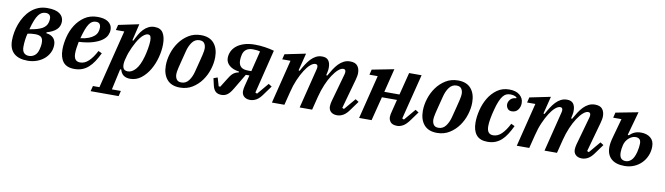

<svg xmlns="http://www.w3.org/2000/svg" viewBox="-38 -1115 6561 1895"><g transform="rotate(10 3243.0 -167.0)"><path d="M219 12Q128 12 80.5 -31Q33 -74 33 -159Q33 -198 40.5 -240.5Q48 -283 63.5 -325Q79 -367 102.5 -404.5Q126 -442 158 -471Q190 -500 231 -517Q272 -534 323 -534Q406 -534 446 -505Q486 -476 486 -427Q486 -379 453 -347Q420 -315 355 -297V-287Q401 -282 426 -256Q451 -230 451 -187Q451 -144 432.5 -107.5Q414 -71 382.5 -44.5Q351 -18 308.5 -3Q266 12 219 12ZM223 -37Q255 -37 280.5 -56.5Q306 -76 317 -119Q321 -133 324 -150.5Q327 -168 327 -187Q327 -227 308 -243Q289 -259 248 -259Q232 -259 211 -257Q190 -255 172 -250Q164 -220 159.5 -185Q155 -150 155 -117Q155 -75 173.5 -56Q192 -37 223 -37ZM315 -484Q294 -484 276.5 -475.5Q259 -467 243 -446Q227 -425 212.5 -389Q198 -353 183 -297Q268 -310 309 -333.5Q350 -357 360 -397Q363 -408 364 -416.5Q365 -425 365 -436Q365 -460 351.5 -472Q338 -484 315 -484Z M687 12Q610 12 574.5 -32.5Q539 -77 539 -158Q539 -216 555.5 -282.5Q572 -349 607 -404.5Q642 -460 696.5 -497Q751 -534 827 -534Q857 -534 883.5 -528.5Q910 -523 930 -510Q950 -497 961.5 -477Q973 -457 973 -428Q973 -403 960.5 -375.5Q948 -348 916 -324Q884 -300 827.5 -282Q771 -264 684 -259Q677 -225 673 -195Q669 -165 669 -142Q669 -100 685 -80.5Q701 -61 733 -61Q778 -61 817.5 -98.5Q857 -136 892 -204L928 -187Q905 -139 880.5 -102Q856 -65 827.5 -39.5Q799 -14 764.5 -1Q730 12 687 12ZM694 -297Q742 -303 775 -316Q808 -329 828.5 -346.5Q849 -364 857.5 -386Q866 -408 866 -433Q866 -456 855 -470Q844 -484 818 -484Q797 -484 780.5 -474.5Q764 -465 749.5 -443.5Q735 -422 721.5 -386Q708 -350 694 -297Z M898 146H963L1109 -438H1025L1038 -491L1243 -534L1203 -366L1213 -364Q1229 -398 1247 -429Q1265 -460 1287.5 -483.5Q1310 -507 1337 -520.5Q1364 -534 1397 -534Q1457 -534 1482.5 -493Q1508 -452 1508 -380Q1508 -317 1490 -248Q1472 -179 1438 -121Q1404 -63 1355.5 -25.5Q1307 12 1246 12Q1164 12 1145 -63H1134L1088 146H1178L1165 200H884ZM1211 -56Q1252 -56 1289 -97.5Q1326 -139 1351 -229Q1356 -247 1361 -269Q1366 -291 1369.5 -312.5Q1373 -334 1375.5 -354.5Q1378 -375 1378 -390Q1378 -419 1371.5 -434.5Q1365 -450 1345 -450Q1328 -450 1309.5 -437Q1291 -424 1273.5 -402.5Q1256 -381 1240 -353Q1224 -325 1210.5 -296Q1197 -267 1186.5 -238.5Q1176 -210 1171 -187L1164 -162Q1153 -114 1163 -85Q1173 -56 1211 -56Z M1751 -40Q1796 -40 1824.5 -78Q1853 -116 1867 -174Q1883 -237 1893.5 -277.5Q1904 -318 1910 -344Q1916 -370 1918 -384.5Q1920 -399 1920 -409Q1920 -440 1905.5 -461Q1891 -482 1857 -482Q1812 -482 1783.5 -444Q1755 -406 1741 -348Q1725 -285 1714.5 -244.5Q1704 -204 1698 -178Q1692 -152 1690 -137.5Q1688 -123 1688 -113Q1688 -82 1702.5 -61Q1717 -40 1751 -40ZM1745 12Q1659 12 1615 -39.5Q1571 -91 1571 -179Q1571 -237 1590.5 -300Q1610 -363 1647.5 -415Q1685 -467 1739 -500.5Q1793 -534 1863 -534Q1949 -534 1993 -482.5Q2037 -431 2037 -343Q2037 -285 2017.5 -222Q1998 -159 1960.5 -107Q1923 -55 1869 -21.5Q1815 12 1745 12Z M2162 12Q2125 12 2103.5 -6.5Q2082 -25 2072 -67L2056 -137L2096 -151L2121 -66H2137L2190 -151Q2213 -191 2235.5 -210.5Q2258 -230 2292 -236V-245Q2231 -253 2195.5 -283.5Q2160 -314 2160 -358Q2160 -392 2174.5 -423.5Q2189 -455 2218.5 -479.5Q2248 -504 2294 -519Q2340 -534 2403 -534Q2453 -534 2503.5 -526.5Q2554 -519 2596 -507L2488 -69L2506 -61L2603 -176L2636 -155L2575 -71Q2543 -24 2512 -6Q2481 12 2449 12Q2426 12 2410 5.5Q2394 -1 2384 -11.5Q2374 -22 2369.5 -35Q2365 -48 2365 -62Q2365 -74 2367.5 -89Q2370 -104 2373 -115L2401 -225H2365L2275 -74Q2246 -24 2220 -6Q2194 12 2162 12ZM2463 -476Q2446 -481 2428.5 -483Q2411 -485 2389 -485Q2349 -485 2324 -466.5Q2299 -448 2291 -413Q2284 -382 2284 -356Q2284 -313 2307 -291.5Q2330 -270 2380 -270H2412Z M3320 12Q3297 12 3281 5.5Q3265 -1 3255 -11.5Q3245 -22 3240.5 -35Q3236 -48 3236 -62Q3236 -74 3238.5 -89Q3241 -104 3244 -115L3323 -397Q3327 -412 3327 -423Q3327 -450 3303 -450Q3280 -450 3252.5 -426Q3225 -402 3197 -359.5Q3169 -317 3144.5 -259.5Q3120 -202 3103 -135L3069 0H2944L3043 -397Q3047 -413 3047 -423Q3047 -450 3023 -450Q3000 -450 2972.5 -426Q2945 -402 2918 -359.5Q2891 -317 2866 -259.5Q2841 -202 2825 -135L2791 0H2666L2775 -438H2692L2705 -491L2914 -534L2870 -359L2881 -356Q2900 -392 2920.5 -424Q2941 -456 2964 -480.5Q2987 -505 3014.5 -519.5Q3042 -534 3077 -534Q3120 -534 3139.5 -508.5Q3159 -483 3159 -438Q3159 -427 3158 -415.5Q3157 -404 3154 -392L3147 -360L3157 -356Q3177 -392 3197.5 -424Q3218 -456 3241.5 -480.5Q3265 -505 3293.5 -519.5Q3322 -534 3357 -534Q3408 -534 3430.5 -506.5Q3453 -479 3453 -434Q3453 -418 3449.5 -400.5Q3446 -383 3441 -364L3359 -69L3377 -61L3474 -176L3507 -155L3446 -71Q3414 -24 3383 -6Q3352 12 3320 12Z M3924 12Q3876 12 3856.5 -10.5Q3837 -33 3837 -63Q3837 -75 3840 -90Q3843 -105 3846 -116L3877 -240H3726L3665 0H3540L3649 -438H3566L3579 -491L3799 -534L3740 -297H3892L3949 -522H4074L3960 -69L3978 -61L4075 -176L4108 -155L4047 -71Q4011 -21 3980.5 -4.5Q3950 12 3924 12Z M4327 -40Q4372 -40 4400.5 -78Q4429 -116 4443 -174Q4459 -237 4469.5 -277.5Q4480 -318 4486 -344Q4492 -370 4494 -384.5Q4496 -399 4496 -409Q4496 -440 4481.5 -461Q4467 -482 4433 -482Q4388 -482 4359.5 -444Q4331 -406 4317 -348Q4301 -285 4290.5 -244.5Q4280 -204 4274 -178Q4268 -152 4266 -137.5Q4264 -123 4264 -113Q4264 -82 4278.5 -61Q4293 -40 4327 -40ZM4321 12Q4235 12 4191 -39.5Q4147 -91 4147 -179Q4147 -237 4166.5 -300Q4186 -363 4223.5 -415Q4261 -467 4315 -500.5Q4369 -534 4439 -534Q4525 -534 4569 -482.5Q4613 -431 4613 -343Q4613 -285 4593.5 -222Q4574 -159 4536.5 -107Q4499 -55 4445 -21.5Q4391 12 4321 12Z M4827 12Q4751 12 4715 -32Q4679 -76 4679 -156Q4679 -215 4695.5 -281.5Q4712 -348 4745.5 -404Q4779 -460 4830.5 -497Q4882 -534 4952 -534Q5020 -534 5057.5 -502Q5095 -470 5095 -422Q5095 -383 5073 -354.5Q5051 -326 5012 -326Q4983 -326 4969 -344.5Q4955 -363 4955 -386Q4955 -411 4974 -434.5Q4993 -458 5034 -461V-470Q5010 -488 4970 -488Q4949 -488 4931 -480.5Q4913 -473 4897 -453Q4881 -433 4866 -398Q4851 -363 4837 -308Q4824 -260 4816.5 -216Q4809 -172 4809 -142Q4809 -100 4825 -80.5Q4841 -61 4872 -61Q4917 -61 4955.5 -98Q4994 -135 5029 -204L5065 -187Q5042 -139 5018 -101.5Q4994 -64 4966 -39Q4938 -14 4904 -1Q4870 12 4827 12Z M5774 12Q5751 12 5735 5.5Q5719 -1 5709 -11.5Q5699 -22 5694.5 -35Q5690 -48 5690 -62Q5690 -74 5692.5 -89Q5695 -104 5698 -115L5777 -397Q5781 -412 5781 -423Q5781 -450 5757 -450Q5734 -450 5706.5 -426Q5679 -402 5651 -359.5Q5623 -317 5598.5 -259.5Q5574 -202 5557 -135L5523 0H5398L5497 -397Q5501 -413 5501 -423Q5501 -450 5477 -450Q5454 -450 5426.5 -426Q5399 -402 5372 -359.5Q5345 -317 5320 -259.5Q5295 -202 5279 -135L5245 0H5120L5229 -438H5146L5159 -491L5368 -534L5324 -359L5335 -356Q5354 -392 5374.5 -424Q5395 -456 5418 -480.5Q5441 -505 5468.5 -519.5Q5496 -534 5531 -534Q5574 -534 5593.5 -508.5Q5613 -483 5613 -438Q5613 -427 5612 -415.5Q5611 -404 5608 -392L5601 -360L5611 -356Q5631 -392 5651.5 -424Q5672 -456 5695.5 -480.5Q5719 -505 5747.5 -519.5Q5776 -534 5811 -534Q5862 -534 5884.5 -506.5Q5907 -479 5907 -434Q5907 -418 5903.5 -400.5Q5900 -383 5895 -364L5813 -69L5831 -61L5928 -176L5961 -155L5900 -71Q5868 -24 5837 -6Q5806 12 5774 12Z M6201 12Q6113 12 6067.5 -29Q6022 -70 6022 -144Q6022 -167 6026.5 -193Q6031 -219 6043 -261L6092 -438H6009L6022 -491L6246 -534L6180 -297L6190 -293Q6216 -318 6243.5 -329.5Q6271 -341 6306 -341Q6365 -341 6401.5 -311Q6438 -281 6438 -224Q6438 -175 6420 -132Q6402 -89 6370.5 -57Q6339 -25 6295.5 -6.5Q6252 12 6201 12ZM6205 -37Q6234 -37 6260 -61Q6286 -85 6302 -146Q6314 -197 6314 -232Q6314 -262 6300 -275Q6286 -288 6261 -288Q6243 -288 6226 -280.5Q6209 -273 6194 -260Q6179 -247 6167.5 -228.5Q6156 -210 6151 -189Q6141 -148 6141 -115Q6141 -74 6157 -55.5Q6173 -37 6205 -37Z"/></g></svg>

Font: IBM Plex Serif SemiBold
Style: Italic
Weight: 600
Italic angle: -14°
Designer: Mike Abbink, Paul van der Laan, Pieter van Rosmalen
Foundry: Bold Monday
Version: Version 2.5